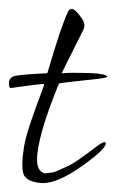

<svg xmlns="http://www.w3.org/2000/svg" viewBox="-22 -405 260 430"><path d="M145 -242Q218 -242 218 -233Q218 -231 194 -228Q117 -220 110 -218Q61 -98 61 -47Q61 -31 67.5 -23.5Q74 -16 82.5 -17Q91 -18 96.5 -19Q102 -20 113.5 -25.5Q125 -31 132 -34Q149 -42 197 -79Q214 -91 215 -84Q215 -71 161.5 -33Q108 5 74 5Q73 5 72 5Q41 3 32 -12Q28 -20 28 -36Q28 -52 31.5 -74.5Q35 -97 47 -132Q59 -167 68.5 -192Q78 -217 77 -217Q66 -217 3 -208Q-2 -207 -2 -218.5Q-2 -230 8.5 -234Q19 -238 84 -241Q115 -347 130 -378Q133 -385 139 -385Q145 -385 156 -371Q167 -357 167 -350Q167 -343 165 -339L116 -241Q130 -242 145 -242Z"/></svg>

Font: Lovers Quarrel
Style: Regular
Weight: 400
Designer: Robert E. Leuschke
Foundry: Robert E. Leuschke
Version: Version 1.001